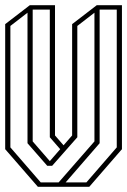

<svg xmlns="http://www.w3.org/2000/svg" viewBox="-20 -720 490 740"><path d="M126 0 0 -145V-627L95 -700H192V-198L225 -160L258 -198V-627L353 -700H450V-144H449L324 0ZM364 -168 233 -17H313L430 -152V-683H364ZM172 -191V-683H106V-175L172 -99L212 -145ZM162 -81 86 -168V-671L20 -620V-152L137 -17H206L344 -175V-671L278 -620V-191L181 -81Z"/></svg>

Font: Imposible
Style: Regular
Weight: 400
Designer: Rodrigo Fuenzalida
Foundry: fragTYPE
Version: Version 1.000